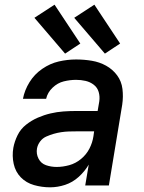

<svg xmlns="http://www.w3.org/2000/svg" viewBox="-20 -792 616 820"><path d="M194 8Q226 8 258 -2.5Q290 -13 316 -36.5Q342 -60 359 -89L344 0H445L502 -345Q507 -379 503 -412Q499 -445 480 -470.5Q461 -496 433 -511.5Q405 -527 372 -532.5Q339 -538 305 -538Q268 -538 231 -529.5Q194 -521 160.5 -498Q127 -475 106 -441Q85 -407 78 -370H177Q183 -397 204.5 -417.5Q226 -438 252.5 -444.5Q279 -451 305 -451Q326 -451 345.5 -446.5Q365 -442 380.5 -430Q396 -418 401.5 -399Q407 -380 404 -359L397 -318H306Q278 -318 250.5 -316Q223 -314 195.5 -307.5Q168 -301 141.5 -289.5Q115 -278 91.5 -259.5Q68 -241 55 -214.5Q42 -188 37 -161Q31 -126 38.5 -92Q46 -58 69 -34.5Q92 -11 125.5 -1.5Q159 8 194 8ZM222 -79Q198 -79 176.5 -86.5Q155 -94 144.5 -114.5Q134 -135 138 -158Q141 -174 151.5 -188Q162 -202 178 -209Q194 -216 209.5 -220.5Q225 -225 241.5 -227.5Q258 -230 274 -230.5Q290 -231 306 -231H382L379 -210Q375 -183 362 -157.5Q349 -132 326 -113Q303 -94 275.5 -86.5Q248 -79 222 -79ZM428 -563 493 -606 383 -772 297 -716ZM258 -563 323 -606 213 -772 127 -716Z"/></svg>

Font: Iosevka Sparkle Medium Oblique
Style: Regular
Weight: 500
Italic angle: -9°
Designer: Belleve Invis
Foundry: Belleve Invis
Version: Version 4.5.0; ttfautohint (v1.8.3)